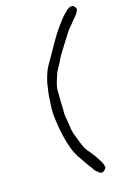

<svg xmlns="http://www.w3.org/2000/svg" viewBox="-165 -770 727 1018"><g transform="rotate(-20 198.5 -261.0)"><path d="M100 -290C92 -243 87 -204 90 -166C92 -108 100 -49 113 -2C118 20 126 35 134 53C151 82 166 112 185 140C189 152 199 165 209 170C211 175 214 178 220 179C232 188 251 169 253 159C253 157 253 156 252 155C251 139 244 126 237 114C228 94 213 72 201 54C181 30 172 -4 163 -37L155 -65C151 -83 149 -103 149 -123C148 -149 142 -171 147 -200C148 -229 150 -259 153 -290C153 -296 153 -300 154 -307C155 -311 155 -315 155 -318C160 -341 169 -362 179 -385C185 -403 202 -424 212 -440L232 -473C251 -501 283 -540 300 -564C314 -584 330 -601 345 -615C353 -625 366 -637 375 -645C383 -656 394 -663 397 -679C397 -685 394 -690 391 -694C382 -710 361 -702 347 -692C346 -689 335 -682 333 -680C314 -664 302 -651 283 -628L275 -619C233 -570 195 -506 158 -456C155 -451 152 -447 149 -442C136 -421 127 -398 118 -371C116 -366 115 -361 114 -356C110 -335 102 -311 100 -290Z"/></g></svg>

Font: Scribbler
Style: Ita
Weight: 400
Designer: Mew Too
Foundry: Cannot Into Space Fonts
Version: Version 1.001